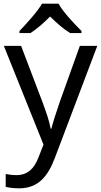

<svg xmlns="http://www.w3.org/2000/svg" viewBox="-20 -786 550 1046"><path d="M299 -766H209C183 -721 123 -656 86 -617V-606H146C181 -628 217 -660 253 -696C289 -660 327 -627 362 -606H424V-617C386 -655 323 -721 299 -766ZM1 -536 217 2 189 73C167 131 131 168 70 168C47 168 25 165 11 162V232C28 236 52 240 84 240C188 240 241 175 279 74L510 -536H415L306 -232C287 -177 268 -118 260 -85H256C248 -129 231 -177 211 -231L95 -536Z"/></svg>

Font: Noto Sans Nandinagari
Style: Regular
Weight: 400
Designer: Ek Type
Foundry: Ek Type
Version: Version 1.002